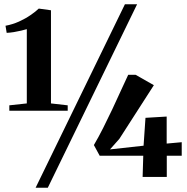

<svg xmlns="http://www.w3.org/2000/svg" viewBox="-20 -835 884 906"><path d="M106.5 -347V-697.5Q97 -694.5 80.2 -690.5Q63.5 -686.5 45 -683.5Q26.5 -680.5 11.5 -680L6 -713.5Q39 -719.5 69.5 -733.2Q100 -747 124.2 -763.8Q148.5 -780.5 163 -794.5L220.5 -786.5V-347L299.5 -338V-312.5H24V-338ZM569.5 -815H627L205.5 51H148ZM653 0 656 -100H450.5L423 -150.5Q444.5 -187 466.5 -230.5Q488.5 -274 509.8 -319.2Q531 -364.5 550.2 -406.8Q569.5 -449 585 -482H620L706 -433L543 -179.5L499 -130L657.5 -147.5L666.5 -279L766.5 -285V-157.5L837.5 -164V-100H767V0Z"/></svg>

Font: Merriweather 120pt
Style: Bold
Weight: 700
Designer: Eben Sorkin
Foundry: Eben Sorkin
Version: Version 2.100